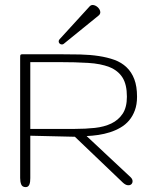

<svg xmlns="http://www.w3.org/2000/svg" viewBox="-20 -766 613 786"><path d="M541 -370.1Q541 -338.4 532.2 -314.5Q523.4 -290.5 508.5 -272.9Q493.7 -255.4 473.4 -243.7Q453.1 -231.9 430.2 -224.6Q407.2 -217.3 382.6 -213.6Q357.9 -210 334.5 -209L514.2 -41Q522.5 -33.2 522.7 -24.9Q522.9 -16.6 517.6 -11.7Q512.2 -6.8 502.7 -7.8Q493.2 -8.8 482.4 -19L286.6 -206.1L104 -210.4V-37.1Q104 -29.8 103.3 -23.2Q102.5 -16.6 100.6 -11.5Q98.6 -6.3 95 -3.2Q91.3 0 85.4 0Q71.3 0 66.9 -11Q62.5 -22 62.5 -37.1V-525.9Q62.5 -533.2 62.7 -536.9Q63 -540.5 64.5 -542Q65.9 -543.5 69.6 -543.7Q73.2 -543.9 80.6 -543.9H222.2Q267.1 -543.9 308.1 -543Q349.1 -542 384.5 -536.6Q419.9 -531.2 448.7 -520.8Q477.5 -510.3 498 -490.7Q518.6 -471.2 529.8 -441.9Q541 -412.6 541 -370.1ZM499.5 -370.1Q499.5 -420.4 481.2 -449Q462.9 -477.5 427.7 -491.5Q392.6 -505.4 340.8 -508.5Q289.1 -511.7 222.2 -511.7H104V-238.3H287.1Q329.6 -238.3 368.2 -242.4Q406.7 -246.6 435.8 -260.5Q464.8 -274.4 482.2 -300.5Q499.5 -326.7 499.5 -370.1ZM347.2 -740.2Q352.5 -745.6 359.4 -745.6Q364.7 -745.6 370.4 -742.9Q376 -740.2 380.4 -736.1Q384.8 -731.9 387.7 -726.6Q390.6 -721.2 390.6 -715.8Q390.6 -708 383.3 -702.1L240.7 -586.4Q237.8 -584 233.4 -584Q228 -584 224.1 -587.6Q220.2 -591.3 220.2 -596.7Q220.2 -601.6 224.1 -605.5Z"/></svg>

Font: Gruppo
Style: Regular
Weight: 400
Foundry: Vernon Adams
Version: Version 1.000